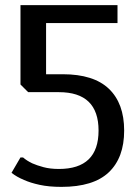

<svg xmlns="http://www.w3.org/2000/svg" viewBox="-20 -720 545 750"><path d="M60 -700H439V-630H160V-430H225Q346 -430 405.5 -373Q465 -316 465 -210Q465 -104 405 -47Q345 10 220 10Q171 10 134.5 2Q98 -6 74 -17Q45 -29 25 -45L60 -105H70Q85 -92 106 -82Q124 -74 150 -67Q176 -60 210 -60Q365 -60 365 -210Q365 -360 210 -360H90L60 -390Z"/></svg>

Font: Scada
Style: Regular
Weight: 400
Designer: Jovanny Lemonad
Foundry: Jovanny Lemonad
Version: Version 3.005; ttfautohint (v0.91) -l 8 -r 50 -G 200 -x 0 -w